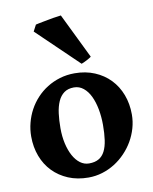

<svg xmlns="http://www.w3.org/2000/svg" viewBox="-85 -806 702 883"><g transform="rotate(-10 266.0 -364.0)"><path d="M363.8 -212.4Q363.8 -251 357.2 -285.9Q350.6 -320.8 337.9 -347.4Q325.2 -374 305.9 -389.6Q286.6 -405.3 261.7 -405.3Q233.9 -405.3 215.8 -392.1Q197.8 -378.9 187.3 -355.5Q176.8 -332 172.6 -300Q168.5 -268.1 168.5 -231Q168.5 -192.4 176 -159.2Q183.6 -126 197 -101.3Q210.4 -76.7 229.2 -62.7Q248 -48.8 270.5 -48.8Q297.9 -48.8 315.9 -59.3Q334 -69.8 344.5 -90.6Q355 -111.3 359.4 -141.8Q363.8 -172.4 363.8 -212.4ZM502.9 -236.8Q502.9 -204.1 493.9 -172.9Q484.9 -141.6 468.8 -113.8Q452.6 -85.9 429.9 -62.3Q407.2 -38.6 379.9 -21.5Q352.5 -4.4 321.3 5.1Q290 14.6 256.8 14.6Q205.1 14.6 163.1 -2.9Q121.1 -20.5 91.3 -51.3Q61.5 -82 45.4 -124.5Q29.3 -167 29.3 -216.8Q29.3 -249 37.4 -280.3Q45.4 -311.5 60.5 -339.6Q75.7 -367.7 97.7 -391.4Q119.6 -415 147 -432.1Q174.3 -449.2 206.8 -459Q239.3 -468.8 275.9 -468.8Q327.1 -468.8 369.1 -451.2Q411.1 -433.6 440.9 -402.6Q470.7 -371.6 486.8 -329.1Q502.9 -286.6 502.9 -236.8ZM362.8 -531.2Q359.9 -528.3 353.5 -524.7Q347.2 -521 340.3 -517.3Q333.5 -513.7 326.9 -510.7Q320.3 -507.8 315.9 -506.3L124.5 -690.4L140.1 -720.2Q143.1 -721.2 152.1 -722.9Q161.1 -724.6 173.3 -727.1Q185.5 -729.5 199 -731.9Q212.4 -734.4 224.6 -736.6Q236.8 -738.8 246.6 -739.7L260.3 -741.7Z"/></g></svg>

Font: Gentium Book Basic
Style: Bold
Weight: 700
Designer: J. Victor Gaultney and Annie Olsen
Foundry: SIL International
Version: Version 1.102; 2013; Maintenance release